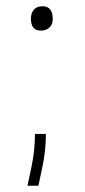

<svg xmlns="http://www.w3.org/2000/svg" viewBox="-20 -493 272 615"><path d="M127 -64Q127 -10 115 45.5Q103 101 103 102H68Q68 101 80 45.5Q92 -10 92 -64ZM116 -473Q149 -473 149 -432Q149 -415 138.5 -405Q128 -395 111 -395Q94 -395 86.5 -405Q79 -415 79 -433Q79 -451 88.5 -462Q98 -473 116 -473Z"/></svg>

Font: Antic
Style: Regular
Weight: 400
Designer: Santiago Orozco
Foundry: Typemade
Version: Version 1.0012